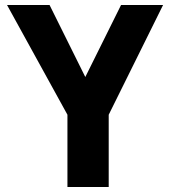

<svg xmlns="http://www.w3.org/2000/svg" viewBox="-20 -733 679 763"><path d="M628 -713H461L319 -427L177 -713H8L248 -277V10H412V-277Z"/></svg>

Font: Bluebird
Style: SfBdNrw
Weight: 700
Designer: Jasper
Foundry: Cannot Into Space Fonts
Version: Version 0.98